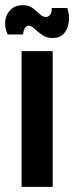

<svg xmlns="http://www.w3.org/2000/svg" viewBox="-32 -727 289 747"><path d="M52 0V-528H173V0ZM172 -579Q150 -579 132.5 -591Q115 -603 102.5 -615Q90 -627 80 -627Q69 -627 63.5 -615.5Q58 -604 58 -593H-2Q-15 -620 -11.5 -646.5Q-8 -673 10 -690Q28 -707 58 -707Q80 -707 95 -695.5Q110 -684 122 -672.5Q134 -661 146 -661Q158 -661 164 -671Q170 -681 169 -696H230Q239 -668 235.5 -641Q232 -614 216.5 -596.5Q201 -579 172 -579Z"/></svg>

Font: Bricolage Grotesque Condensed SemiBold
Style: Regular
Weight: 600
Width: 3
Designer: Mathieu Triay
Foundry: Atelier Triay
Version: Version 1.000;gftools[0.9.30]